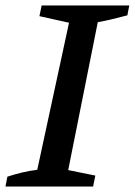

<svg xmlns="http://www.w3.org/2000/svg" viewBox="-29 -681 492 701"><path d="M-9 0 -2 -36Q26 -45 53 -51.5Q80 -58 107 -61L223 -598L115 -622L123 -661H443L436 -625Q402 -616 376.5 -610Q351 -604 328 -600L220 -60L319 -40L311 0Z"/></svg>

Font: Piazzolla Thin SemiBold
Style: Italic
Weight: 600
Italic angle: -11.3°
Version: Version 2.005